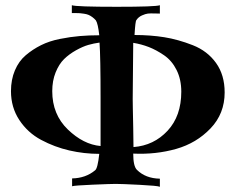

<svg xmlns="http://www.w3.org/2000/svg" viewBox="-20 -713 902 735"><path d="M840 -359Q840 -278 786 -221.5Q732 -165 654.5 -143Q577 -121 490 -125Q490 -77 504 -63Q537 -30 592 -29V2Q583 -2 514 -5.5Q445 -9 423 -9Q405 -9 334.5 -6Q264 -3 256 0V-30Q308 -31 344 -61Q354 -68 360 -124Q302 -124 245.5 -137Q189 -150 137.5 -177.5Q86 -205 54 -253.5Q22 -302 22 -364Q22 -408 37 -443.5Q52 -479 78.5 -501.5Q105 -524 137 -540Q169 -556 209.5 -564Q250 -572 285.5 -575Q321 -578 360 -578Q355 -623 347 -635Q341 -642 333.5 -647.5Q326 -653 319 -656Q312 -659 301.5 -660.5Q291 -662 285.5 -662.5Q280 -663 269 -663Q258 -663 255 -663V-693Q271 -687 427 -687Q576 -687 592 -693V-661Q589 -661 572 -661.5Q555 -662 546 -661Q537 -660 523.5 -654Q510 -648 502 -636Q498 -632 495 -579Q556 -579 609 -570.5Q662 -562 718 -540Q774 -518 807 -472Q840 -426 840 -359ZM674 -362Q674 -409 656 -445Q638 -481 608 -501.5Q578 -522 549.5 -533Q521 -544 490 -549Q488 -379 488 -334Q488 -328 488.5 -298Q489 -268 490 -224Q491 -180 491 -150Q569 -156 621.5 -212.5Q674 -269 674 -362ZM365 -154V-337Q365 -495 361 -550Q339 -547 318 -541Q297 -535 271 -520.5Q245 -506 225.5 -487Q206 -468 193 -436Q180 -404 180 -364Q180 -275 239.5 -217.5Q299 -160 365 -154Z"/></svg>

Font: GFS Artemisia
Style: Bold
Weight: 700
Designer: Designed by Takis Katsoulidis.
Foundry: Designed by Takis Katsoulidis.
Version: Version 1.0